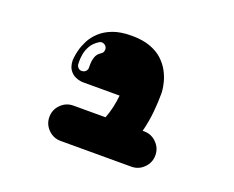

<svg xmlns="http://www.w3.org/2000/svg" viewBox="-104 -618 1208 991"><g transform="rotate(20 500.0 -123.0)"><path d="M694 1Q734 1 762.5 29.5Q791 58 791 98Q791 138 762.5 166.5Q734 195 694 195H306Q266 195 237.5 166.5Q209 138 209 98Q209 58 237.5 29.5Q266 1 306 1H482Q505 -58 512 -129Q512 -129 496 -129Q480 -129 466 -129Q400 -129 354 -129Q308 -129 308 -129Q308 -129 295.5 -130.5Q283 -132 266 -140Q249 -148 236 -166.5Q223 -185 222 -218Q222 -218 223.5 -234Q225 -250 231.5 -275.5Q238 -301 252.5 -329.5Q267 -358 294 -383.5Q321 -409 363 -425Q405 -441 466 -441Q527 -441 569.5 -425Q612 -409 638.5 -383.5Q665 -358 680 -329.5Q695 -301 701.5 -275.5Q708 -250 709.5 -234Q711 -218 711 -218Q711 -217 711 -217Q711 -217 711 -217Q711 -216 711 -214Q711 -212 711 -211Q711 -167 706 -112.5Q701 -58 686 1ZM348 -302Q358 -308 360.5 -320Q363 -332 357 -342Q350 -352 339 -355Q328 -358 317 -351Q290 -334 276.5 -310.5Q263 -287 259 -263.5Q255 -240 255.5 -224Q256 -208 256 -207Q258 -195 267 -187.5Q276 -180 288 -182Q300 -183 307.5 -192Q315 -201 314 -213Q314 -214 314 -231Q314 -248 320.5 -268.5Q327 -289 348 -302Z"/></g></svg>

Font: Nikukyu
Style: Regular
Weight: 400
Version: Version 1.00